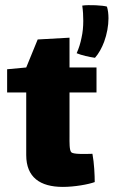

<svg xmlns="http://www.w3.org/2000/svg" viewBox="-20 -725 446 754"><path d="M400 -699C386 -704 328 -707 303 -703C306 -683 307 -663 307 -643C307 -620 305 -598 300 -576C296 -556 290 -536 281 -516C300 -508 331 -501 353 -498C368 -515 380 -537 389 -561C400 -591 406 -624 406 -653C406 -670 404 -686 400 -699ZM253 -577 128 -570 83 -460 8 -453V-362H83V-116C83 -29 137 9 227 9C273 9 328 -1 352 -10C352 -36 350 -84 343 -121C310 -120 268 -119 260 -127C252 -135 253 -167 253 -189V-362H359V-460H253Z"/></svg>

Font: FilmFarsi_V5 Display
Style: Regular
Weight: 400
Designer: Borna Izadpanah
Foundry: Borna Izadpanah
Version: Version 1.000;PS 001.000;hotconv 1.0.88;makeotf.lib2.5.64775